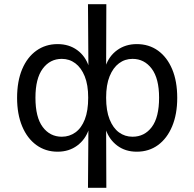

<svg xmlns="http://www.w3.org/2000/svg" viewBox="-20 -710 921 910"><path d="M397 180 399 -97H401Q385 -49 346 -20Q307 9 253 9Q196 9 152.5 -22.5Q109 -54 85 -111.5Q61 -169 61 -246Q61 -325 85 -382Q109 -439 152.5 -470Q196 -501 253 -501Q307 -501 346 -472.5Q385 -444 401 -395H399L397 -690H484L483 -395H480Q496 -444 535.5 -472.5Q575 -501 628 -501Q686 -501 729 -470Q772 -439 796 -382Q820 -325 820 -246Q820 -169 796 -111.5Q772 -54 729 -22.5Q686 9 628 9Q574 9 535.5 -20Q497 -49 481 -97H483L484 180ZM273 -62Q309 -62 337.5 -82.5Q366 -103 382 -144Q398 -185 398 -247Q398 -308 381.5 -348.5Q365 -389 337 -410Q309 -431 273 -431Q217 -431 182.5 -384.5Q148 -338 148 -247Q148 -154 182.5 -108Q217 -62 273 -62ZM608 -62Q665 -62 699.5 -108Q734 -154 734 -247Q734 -338 699 -384.5Q664 -431 608 -431Q572 -431 544 -410Q516 -389 499.5 -348.5Q483 -308 483 -247Q483 -185 499.5 -144Q516 -103 544 -82.5Q572 -62 608 -62Z"/></svg>

Font: Nunito Sans 9pt
Style: Regular
Weight: 400
Version: Version 3.101;gftools[0.9.27]